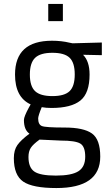

<svg xmlns="http://www.w3.org/2000/svg" viewBox="-20 -716 554 971"><path d="M265 235Q145 235 97.5 202.5Q50 170 50 84Q50 43 68 17.5Q86 -8 129 -40Q101 -59 101 -109Q101 -126 126 -172L135 -188Q56 -224 56 -339Q56 -510 243 -510Q291 -510 332 -500L347 -497L495 -501V-437L400 -439Q433 -406 433 -339Q433 -245 386.5 -207.5Q340 -170 240 -170Q213 -170 191 -174Q173 -130 173 -117Q173 -86 192 -78.5Q211 -71 307 -71Q403 -71 445 -41Q487 -11 487 76Q487 235 265 235ZM124 78Q124 131 153.5 151.5Q183 172 262.5 172Q342 172 376.5 150Q411 128 411 76.5Q411 25 386 10Q361 -5 288 -5L180 -10Q147 14 135.5 32Q124 50 124 78ZM131 -339Q131 -280 157.5 -255Q184 -230 245 -230Q306 -230 332 -255Q358 -280 358 -339.5Q358 -399 332 -424Q306 -449 245 -449Q184 -449 157.5 -423.5Q131 -398 131 -339ZM224 -609V-696H298V-609Z"/></svg>

Font: Titillium Web[RUS by Daymarius]
Style: Regular
Weight: 400
Designer: Cyrillization by Daymarius
Foundry: Cyrillization by Daymarius
Version: Version 1.002 September 11, 2018